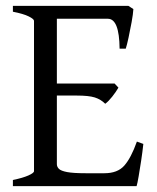

<svg xmlns="http://www.w3.org/2000/svg" viewBox="-20 -635 536 655"><path d="M388 -469Q387 -571 348 -571H148L162 -615H418L435 -604Q434 -587 429 -559.5Q424 -532 418.5 -506.5Q413 -481 409 -469ZM242 -309H142L152 -350H371L384 -336Q376 -322 363 -305.5Q350 -289 339 -281Q324 -296 303.5 -302.5Q283 -309 242 -309ZM24 0V-21Q58 -28 77 -36.5Q96 -45 96 -51V-564Q96 -570 78 -579Q60 -588 24 -595V-615H244V-595Q212 -591 193 -586.5Q174 -582 174 -575V-75Q174 -66 181 -59Q188 -52 209 -48Q230 -44 273 -44H336Q381 -44 404 -70Q427 -96 447 -152L469 -144Q466 -116 461.5 -86.5Q457 -57 453 -33.5Q449 -10 446 0Z"/></svg>

Font: ChillKai
Style: Regular
Weight: 400
Designer: ChillType
Foundry: 寒蝉字型
Version: Version 2.000